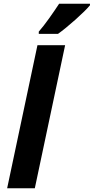

<svg xmlns="http://www.w3.org/2000/svg" viewBox="-20 -1000 498 1020"><path d="M186 -832V-820H288C339 -856 429 -936 458 -972V-980H294C263 -933 219 -869 186 -832ZM18 0H165L326 -760H179Z"/></svg>

Font: Noto Sans
Style: Bold Italic
Weight: 700
Italic angle: -12°
Designer: Monotype Design Team
Foundry: Monotype Imaging Inc.
Version: Version 2.013